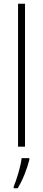

<svg xmlns="http://www.w3.org/2000/svg" viewBox="-20 -780 228 1021"><path d="M113 0V-760H76V0ZM136 70V61H95C91 102 68 177 53 212V221H74C102 176 124 117 136 70Z"/></svg>

Font: Noto Sans Gurmukhi UI Condensed ExtraLight
Style: Regular
Weight: 200
Width: 3
Designer: Jelle Bosma - Monotype Design Team
Foundry: Monotype Imaging Inc.
Version: Version 2.004